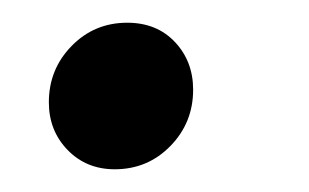

<svg xmlns="http://www.w3.org/2000/svg" viewBox="-20 -137 272 169"><path d="M23 -47Q23 -76 43 -96.5Q63 -117 92 -117Q118 -117 134 -100Q150 -83 150 -58Q150 -29 130 -8.5Q110 12 81 12Q56 12 39.5 -5Q23 -22 23 -47Z"/></svg>

Font: Fira Sans Book
Style: Italic
Weight: 350
Italic angle: -8°
Designer: bBox Type GmbH & Carrois Corporate GbR & Edenspiekermann AG
Foundry: bBox Type GmbH & Carrois Corporate GbR & Edenspiekermann AG
Version: Version 4.301